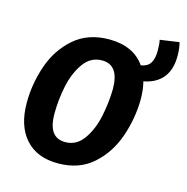

<svg xmlns="http://www.w3.org/2000/svg" viewBox="-95 -699 784 805"><g transform="rotate(15 297.0 -296.5)"><path d="M483 -410Q492 -376 492 -333Q491 -250 463.5 -170.5Q436 -91 376.5 -38Q317 15 225 15Q134 15 84 -41Q34 -97 34 -197Q34 -280 61.5 -359.5Q89 -439 149 -491Q209 -543 301 -543Q353 -543 392 -525Q431 -507 455 -472Q483 -476 495.5 -495Q508 -514 508 -549Q508 -579 504 -596L587 -608Q594 -584 594 -549Q594 -490 565.5 -455Q537 -420 483 -410ZM368 -345Q368 -450 294 -450Q244 -450 213.5 -406.5Q183 -363 170.5 -302.5Q158 -242 158 -184Q158 -130 176.5 -104.5Q195 -79 232 -79Q281 -79 311.5 -122.5Q342 -166 354.5 -226.5Q367 -287 368 -345Z"/></g></svg>

Font: Fira Sans Condensed Medium
Style: Italic
Weight: 500
Width: 3
Italic angle: -8°
Designer: bBox Type GmbH & Carrois Corporate GbR & Edenspiekermann AG
Foundry: bBox Type GmbH & Carrois Corporate GbR & Edenspiekermann AG
Version: Version 4.301